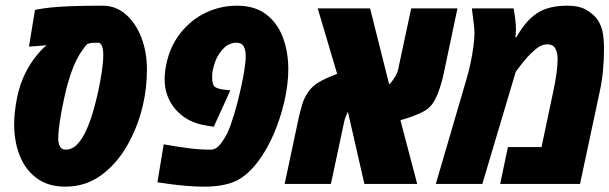

<svg xmlns="http://www.w3.org/2000/svg" viewBox="-20 -660 2187 689"><path d="M214.8 9.8Q152.8 9.8 112.1 -20.3Q71.3 -50.3 51 -101.1Q30.8 -151.9 30.8 -213.4Q30.8 -256.3 40.8 -307.4Q50.8 -358.4 72.8 -401.4Q88.9 -433.1 111.3 -460.7Q133.8 -488.3 147.9 -497.6Q131.8 -496.6 116 -495.1Q100.1 -493.7 84 -492.7L105.5 -624.5Q131.3 -629.9 161.9 -633.1Q192.4 -636.2 236.6 -637.9Q280.8 -639.6 348.1 -639.6Q395.5 -639.6 431.4 -608.4Q467.3 -577.1 487.3 -525.1Q507.3 -473.1 507.3 -410.6Q507.3 -345.7 492.7 -281.7Q474.6 -204.6 436.5 -137.9Q398.4 -71.3 342.5 -30.8Q286.6 9.8 214.8 9.8ZM214.8 -123Q239.3 -123 257.8 -142.8Q276.4 -162.6 290 -193.6Q303.7 -224.6 313.5 -257.8Q323.7 -292 332 -330.3Q340.3 -368.7 345.5 -403.6Q350.6 -438.5 350.6 -461.9Q350.6 -488.3 343.8 -499Q338.9 -506.8 332 -506.8Q314.9 -506.8 308.8 -506.1Q302.7 -505.4 293 -502Q263.2 -468.8 243.9 -421.4Q224.6 -374 210.4 -308.1Q189 -209.5 189 -161.1Q189 -144.5 195.6 -133.8Q202.1 -123 214.8 -123Z M711.9 9.8Q682.6 9.8 653.1 7.3Q623.5 4.9 601.1 2Q578.6 -1 568.8 -2.4L544.9 -5.9L567.4 -142.1Q622.6 -132.3 660.2 -127.7Q697.8 -123 736.3 -123Q755.9 -123 771.5 -143.6Q787.1 -164.1 796.4 -183.6Q807.6 -208 820.6 -251Q833.5 -293.9 843.3 -338.9Q851.6 -375 856.7 -407.5Q861.8 -439.9 861.8 -459.5Q861.8 -480 854.5 -493.4Q847.2 -506.8 827.6 -506.8Q816.9 -506.8 805.2 -502.2Q793.5 -497.6 783.2 -487.3Q773.9 -478 765.9 -466.1Q757.8 -454.1 752 -438Q747.6 -426.3 744.4 -412.1Q741.2 -397.9 741.2 -385.3Q741.2 -355.5 751.7 -347.9Q762.2 -340.3 791.5 -337.4L806.6 -335.9L747.1 -205.1L717.3 -210Q650.4 -221.2 610.6 -266.8Q570.8 -312.5 570.8 -375Q570.8 -400.4 577.1 -430.7Q589.8 -491.2 623.3 -535.6Q656.7 -580.1 702.1 -606Q762.2 -639.6 830.1 -639.6Q894.5 -639.6 935.3 -608.4Q976.1 -577.1 995.4 -525.1Q1014.6 -473.1 1014.6 -411.6Q1014.6 -357.9 1000.5 -296.1Q986.3 -234.4 961.2 -176.5Q936 -118.7 902.8 -76.2Q864.3 -26.4 821.3 -8.3Q778.3 9.8 711.9 9.8Z M1001.5 0 1051.3 -234.4Q1056.6 -258.8 1064 -283.9Q1071.3 -309.1 1086.9 -331.1Q1101.1 -351.1 1123.3 -364.5Q1145.5 -377.9 1189.9 -395L1120.1 -629.9H1308.1L1376.5 -357.4Q1385.3 -364.3 1393.1 -377.4Q1405.8 -396 1408.7 -410.6L1455.6 -629.9H1621.6L1572.8 -398.4Q1564.5 -358.4 1550.3 -322.3Q1536.1 -286.1 1514.6 -269.5Q1502.9 -260.3 1481.2 -251Q1459.5 -241.7 1440.4 -235.6Q1421.4 -229.5 1417 -228.5L1477.1 0H1287.6L1228.5 -258.8Q1227.1 -255.9 1225.3 -252.2Q1223.6 -248.5 1221.7 -244.1Q1219.7 -239.3 1217.8 -233.4Q1215.8 -227.5 1214.8 -221.7L1167.5 0Z M1543.9 0 1655.3 -380.4Q1662.1 -403.3 1668.5 -433.1Q1674.8 -462.9 1678.7 -491.9Q1682.6 -521 1682.6 -540.5Q1682.6 -548.8 1681.9 -557.4Q1681.2 -565.9 1679.2 -582.5Q1677.2 -599.1 1673.3 -629.9H1823.2Q1826.7 -610.4 1829.1 -590.6Q1831.5 -570.8 1831.5 -554.2Q1831.5 -546.4 1830.8 -539.8Q1830.1 -533.2 1829.1 -526.4H1833Q1866.2 -585.4 1907 -612.5Q1947.8 -639.6 2016.1 -639.6Q2058.6 -639.6 2084.2 -624.5Q2109.9 -609.4 2123.5 -590.3Q2137.2 -570.8 2142.3 -546.1Q2147.5 -521.5 2147.5 -483.4Q2147.5 -445.8 2143.8 -406.5Q2140.1 -367.2 2131.8 -329.6L2061.5 0H1774.9L1802.7 -132.3H1923.3L1967.8 -343.3Q1973.1 -369.1 1977.1 -397Q1981 -424.8 1981 -449.7Q1981 -471.2 1972.7 -486.1Q1964.4 -501 1944.3 -501Q1924.3 -501 1906.5 -486.8Q1888.7 -472.7 1873 -455.6Q1852.5 -432.1 1838.4 -412.6L1830.6 -401.9L1710.9 0Z"/></svg>

Font: Open Sans Condensed ExtraBold
Style: Italic
Weight: 800
Width: 3
Italic angle: -12°
Designer: Monotype Design Team
Foundry: Monotype Imaging Inc.
Version: Version 3.003; ttfautohint (v1.8.4)